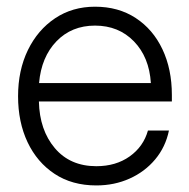

<svg xmlns="http://www.w3.org/2000/svg" viewBox="-20 -546 568 576"><path d="M269 10.3Q196.3 10.3 143.8 -24.4Q91.3 -59.1 62.7 -119.4Q34.2 -179.7 34.2 -257.3Q34.2 -335 63.7 -395.8Q93.3 -456.5 145.3 -491.2Q197.3 -525.9 265.1 -525.9Q335.4 -525.9 387.2 -491.9Q439 -458 467.3 -398.2Q495.6 -338.4 495.6 -261.2V-241.7H96.7Q98.6 -155.8 144.5 -101.6Q190.4 -47.4 269 -47.4Q327.6 -47.4 368.9 -76.7Q410.2 -106 423.8 -154.3H486.8Q476.6 -105 445.6 -67.9Q414.6 -30.8 368.9 -10.3Q323.2 10.3 269 10.3ZM97.2 -296.9H432.6Q427.7 -374.5 381.8 -421.9Q335.9 -469.2 265.1 -469.2Q194.8 -469.2 149.4 -422.1Q104 -375 97.2 -296.9Z"/></svg>

Font: Inter Display Light
Style: Regular
Weight: 300
Designer: Rasmus Andersson
Foundry: rsms
Version: Version 4.000;git-a52131595